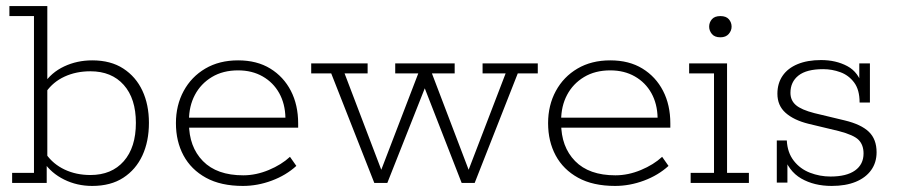

<svg xmlns="http://www.w3.org/2000/svg" viewBox="-20 -603 2956 633"><path d="M284 10Q234 10 191.5 -11Q149 -32 124 -69L134 -66V0H20V-33H92V-550H11V-583H136V-332L124 -326Q149 -364 191.5 -384Q234 -404 284 -404Q345 -404 386.5 -377Q428 -350 449.5 -304Q471 -258 471 -198Q471 -137 449.5 -90.5Q428 -44 386.5 -17Q345 10 284 10ZM278 -26Q348 -26 388 -71.5Q428 -117 428 -198Q428 -278 388 -323Q348 -368 278 -368Q231 -368 193 -350.5Q155 -333 132 -300L136 -322V-76L132 -95Q155 -62 193 -44Q231 -26 278 -26Z M781 10Q708 10 659 -17Q610 -44 585 -90.5Q560 -137 560 -197Q560 -256 585.5 -303Q611 -350 657 -377Q703 -404 765 -404Q827 -404 871 -377Q915 -350 939 -303.5Q963 -257 963 -196V-182H591V-215H921Q920 -261 900.5 -296Q881 -331 846 -351Q811 -371 765 -371Q715 -371 678.5 -349Q642 -327 622.5 -290Q603 -253 603 -206V-197Q603 -119 649 -72Q695 -25 782 -25Q824 -25 866 -42.5Q908 -60 936 -86L957 -56Q923 -25 876 -7.5Q829 10 781 10Z M1214 0 1072 -361H1006V-394H1192V-361H1116L1244 -25H1230L1359 -361H1283V-394H1479V-361H1404L1532 -25H1518L1647 -361H1571V-394H1753V-361H1687L1545 0H1502L1371 -336H1390L1257 0Z M2008 10Q1935 10 1886 -17Q1837 -44 1812 -90.5Q1787 -137 1787 -197Q1787 -256 1812.5 -303Q1838 -350 1884 -377Q1930 -404 1992 -404Q2054 -404 2098 -377Q2142 -350 2166 -303.5Q2190 -257 2190 -196V-182H1818V-215H2148Q2147 -261 2127.5 -296Q2108 -331 2073 -351Q2038 -371 1992 -371Q1942 -371 1905.5 -349Q1869 -327 1849.5 -290Q1830 -253 1830 -206V-197Q1830 -119 1876 -72Q1922 -25 2009 -25Q2051 -25 2093 -42.5Q2135 -60 2163 -86L2184 -56Q2150 -25 2103 -7.5Q2056 10 2008 10Z M2257 0V-33H2334V-361H2252V-394H2377V-33H2449V0ZM2355 -480Q2336 -480 2327 -491Q2318 -502 2318 -515Q2318 -529 2327 -539.5Q2336 -550 2355 -550Q2374 -550 2383 -539.5Q2392 -529 2392 -515Q2392 -502 2382.5 -491Q2373 -480 2355 -480Z M2722 10Q2664 10 2621.5 -14.5Q2579 -39 2562 -94L2576 -101V-1H2541V-140H2574Q2576 -100 2597 -73Q2618 -46 2650.5 -33.5Q2683 -21 2718 -21Q2771 -21 2799 -41Q2827 -61 2827 -97Q2827 -125 2811 -141.5Q2795 -158 2745 -171L2645 -195Q2597 -207 2570 -231Q2543 -255 2543 -294Q2543 -328 2560 -353Q2577 -378 2609.5 -391.5Q2642 -405 2687 -405Q2736 -405 2773.5 -385Q2811 -365 2824 -317L2813 -313V-394H2848V-265H2814Q2814 -307 2796 -331Q2778 -355 2750.5 -365Q2723 -375 2694 -375Q2639 -375 2612.5 -354Q2586 -333 2586 -297Q2586 -272 2604 -256.5Q2622 -241 2665 -230L2765 -206Q2819 -193 2844.5 -168.5Q2870 -144 2870 -101Q2870 -67 2852 -42Q2834 -17 2801 -3.5Q2768 10 2722 10Z"/></svg>

Font: Rokkitt ExtraLight
Style: Regular
Weight: 250
Version: Version 3.103